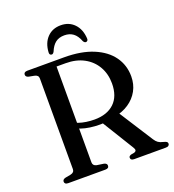

<svg xmlns="http://www.w3.org/2000/svg" viewBox="-155 -1003 1019 1123"><g transform="rotate(-20 354.0 -441.5)"><path d="M636.5 -461.5Q636.5 -412.5 615 -373Q593.5 -333.5 554.2 -307.2Q515 -281 461 -271Q444.5 -268.5 430 -265.5Q415.5 -262.5 400.8 -260.5Q386 -258.5 368.5 -258.5Q336.5 -258.5 307 -262.8Q277.5 -267 253 -275.5Q228.5 -284 210.5 -296L214.5 -330Q229.5 -319.5 251 -312Q272.5 -304.5 297.8 -300.8Q323 -297 349 -297Q427.5 -297 472 -339.2Q516.5 -381.5 516.5 -461Q516.5 -520 490.2 -566Q464 -612 415.8 -638.2Q367.5 -664.5 301.5 -664.5H245.5V-68Q245.5 -57.5 251.2 -51Q257 -44.5 268 -42L312.5 -35.5Q322.5 -32.5 326.2 -28.2Q330 -24 330 -17Q330 0 307.5 0H77Q65 0 59.5 -4.8Q54 -9.5 54 -17Q54 -31 72 -35.5L106 -42Q118 -44.5 124 -51Q130 -57.5 130 -68V-632.5Q130 -643 124 -649.2Q118 -655.5 106 -658L72 -664.5Q54 -669 54 -683Q54 -691 59.5 -695.5Q65 -700 77 -700H305Q411.5 -700 485.5 -669.2Q559.5 -638.5 598 -584.8Q636.5 -531 636.5 -461.5ZM377 -274.5 491 -288.5 630 -71.5Q639.5 -56.5 650.8 -48.5Q662 -40.5 680.5 -36.5Q697 -32.5 702 -28.2Q707 -24 707 -17Q707 -9.5 701.2 -4.8Q695.5 0 683.5 0H487.5Q465 0 465 -17Q465 -22 468.5 -25.5Q472 -29 479 -31.5L498.5 -35Q510 -38.5 511.8 -45.8Q513.5 -53 505.5 -65.5ZM350 -820.5Q316.5 -820.5 294.8 -803.8Q273 -787 258.5 -751.5Q255 -745.5 251.5 -742.8Q248 -740 243.5 -740Q236.5 -740 232.8 -745Q229 -750 230 -759Q233.5 -816 266 -849.5Q298.5 -883 350 -883Q401 -883 433.5 -849.5Q466 -816 469.5 -759Q470.5 -750 466.5 -745Q462.5 -740 456 -740Q451.5 -740 447.8 -742.8Q444 -745.5 440.5 -751.5Q426.5 -788 404.2 -804.2Q382 -820.5 350 -820.5Z"/></g></svg>

Font: Fraunces 28pt
Style: Regular
Weight: 400
Version: Version 1.000;[b76b70a41]